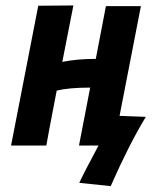

<svg xmlns="http://www.w3.org/2000/svg" viewBox="-20 -520 558 686"><path d="M242.2 -500.5 202.6 -298.8Q254.4 -309.6 322.3 -309.6Q328.6 -341.8 358.4 -498H483.4L407.2 -106L501 -102.5Q440.9 -3.4 375.5 145L263.2 133.3Q280.3 96.2 332 0H262.2L302.2 -207Q226.1 -207 182.6 -196.3Q164.1 -101.6 157.7 -66.7Q151.4 -31.7 145.5 0H19.5L116.7 -499.5Z"/></svg>

Font: Fantasque Sans Mono
Style: Bold Italic
Weight: 700
Italic angle: -11°
Monospace: yes
Designer: Jany Belluz
Version: Version 1.7.1